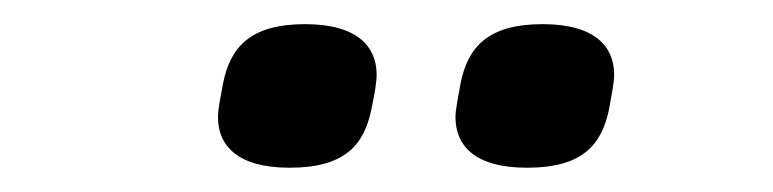

<svg xmlns="http://www.w3.org/2000/svg" viewBox="-20 -749 640 159"><path d="M219.8 -610.1C266 -610.1 281.6 -629.3 287.6 -658.7C290.1 -670.8 291.9 -680.4 291.9 -687.1C291.9 -709.9 276.6 -729 232.6 -729C186.8 -729 170.8 -709.5 164.8 -680.4C162.6 -668.3 160.5 -658.7 160.5 -652C160.5 -628.9 176.1 -610.1 219.8 -610.1ZM357.2 -652C357.2 -628.9 372.5 -610.1 416.5 -610.1C462.7 -610.1 478.3 -629.3 484.4 -658.7C486.5 -670.8 488.6 -680.4 488.6 -687.1C488.6 -709.9 473.4 -729 429.3 -729C383.5 -729 367.5 -709.5 361.5 -680.4C359.4 -668.3 357.2 -658.7 357.2 -652Z"/></svg>

Font: Margiela Mono Italic Medium It
Style: Regular
Weight: 500
Designer: Mike Abbink, Paul van der Laan, Pieter van Rosmalen
Foundry: Bold Monday
Version: Version 2.003 2021